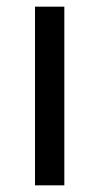

<svg xmlns="http://www.w3.org/2000/svg" viewBox="-20 -556 298 576"><path d="M173 0H85V-536H173Z"/></svg>

Font: Noto Sans Osmanya
Style: Regular
Weight: 400
Designer: Monotype Design Team
Foundry: Monotype Imaging Inc.
Version: Version 2.001; ttfautohint (v1.8.4.7-5d5b)